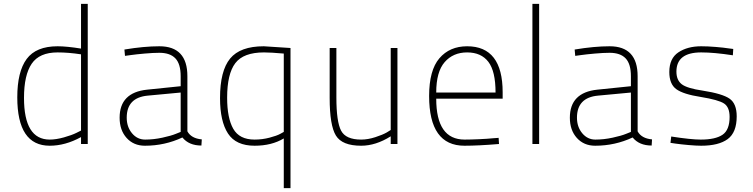

<svg xmlns="http://www.w3.org/2000/svg" viewBox="-20 -750 3924 1000"><path d="M437 -730V0H402V-36Q320 9 239 9Q70 9 70 -243Q70 -377 119 -443Q168 -509 280 -509Q327 -509 402 -497V-730ZM239 -23Q272 -23 313 -34.5Q354 -46 378 -58L402 -70V-467Q337 -477 280 -477Q185 -477 145 -418Q105 -359 105 -240Q105 -23 239 -23Z M956 -353V-66Q976 -29 1031 -24L1029 8Q964 8 930 -34Q838 9 735 9Q676 9 639.5 -31.5Q603 -72 603 -137Q603 -268 746 -283L921 -301V-353Q921 -417 893.5 -446Q866 -475 810 -475Q778 -475 733 -471Q688 -467 660 -463L631 -459L628 -492Q730 -509 810 -509Q956 -509 956 -353ZM921 -268 750 -252Q640 -242 640 -137Q640 -89 667.5 -56Q695 -23 736 -23Q780 -23 826 -33Q872 -43 896 -53L921 -63Z M1306 9Q1209 9 1167.5 -54.5Q1126 -118 1126 -239Q1126 -381 1178.5 -445Q1231 -509 1354 -509L1493 -500V230H1458V-29Q1395 9 1306 9ZM1355 -477Q1248 -477 1205.5 -421Q1163 -365 1163 -241Q1163 -135 1195 -79Q1227 -23 1306 -23Q1346 -23 1384 -33Q1422 -43 1440 -53L1458 -63V-471Q1390 -477 1355 -477Z M2015 -500H2050V0H2015V-40Q1937 9 1861 9Q1762 9 1729.5 -44Q1697 -97 1697 -240V-500H1732V-242Q1732 -116 1756.5 -69.5Q1781 -23 1861 -23Q1896 -23 1934.5 -35.5Q1973 -48 1994 -60L2015 -73Z M2400 -23Q2431 -23 2475.5 -25Q2520 -27 2549 -30L2577 -32L2579 0Q2472 9 2399 9Q2215 9 2215 -250Q2215 -384 2268.5 -446.5Q2322 -509 2413 -509Q2598 -509 2598 -269V-236H2252Q2252 -23 2400 -23ZM2252 -268H2561Q2561 -379 2523.5 -428Q2486 -477 2413 -477Q2340 -477 2296 -426.5Q2252 -376 2252 -268Z M2753 0V-730H2788V0Z M3301 -353V-66Q3321 -29 3376 -24L3374 8Q3309 8 3275 -34Q3183 9 3080 9Q3021 9 2984.5 -31.5Q2948 -72 2948 -137Q2948 -268 3091 -283L3266 -301V-353Q3266 -417 3238.5 -446Q3211 -475 3155 -475Q3123 -475 3078 -471Q3033 -467 3005 -463L2976 -459L2973 -492Q3075 -509 3155 -509Q3301 -509 3301 -353ZM3266 -268 3095 -252Q2985 -242 2985 -137Q2985 -89 3012.5 -56Q3040 -23 3081 -23Q3125 -23 3171 -33Q3217 -43 3241 -53L3266 -63Z M3799 -495 3797 -462Q3700 -477 3632 -477Q3503 -477 3503 -377Q3503 -333 3530.5 -311.5Q3558 -290 3640 -278Q3743 -262 3780 -236Q3817 -210 3817 -144Q3817 -60 3770 -25.5Q3723 9 3632 9Q3607 9 3567 5.5Q3527 2 3499 -2L3472 -6L3476 -39Q3579 -23 3630 -23Q3706 -23 3743 -48Q3780 -73 3780 -141Q3780 -192 3751 -211Q3722 -230 3630 -245Q3539 -259 3502.5 -285.5Q3466 -312 3466 -375Q3466 -446 3513.5 -477.5Q3561 -509 3632 -509Q3666 -509 3708 -505.5Q3750 -502 3775 -498Z"/></svg>

Font: TitilliumMaps29L
Style: 1 wt
Weight: 100
Designer: Campivisivi
Foundry: Accademia di Belle Arti di Urbino and students of MA course of Visual design
Version: Version 001.001